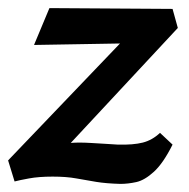

<svg xmlns="http://www.w3.org/2000/svg" viewBox="-20 -443 467 474"><path d="M277 11Q242 10 217.5 6Q193 2 168.5 -2.5Q144 -7 110 -7Q76 -7 51.5 -2.5Q27 2 16 5L0 -47L333 -395L355 -337L64 -332L102 -423L406 -421L419 -374L95 -26L32 -51Q56 -64 94.5 -77.5Q133 -91 176 -91Q189 -91 205.5 -90Q222 -89 239 -88Q256 -87 271 -86Q309 -85 332.5 -91Q356 -97 375 -115L406 -86Q383 -40 360 -19Q337 2 316.5 6.5Q296 11 277 11Z"/></svg>

Font: Ysabeau Infant
Style: Bold Italic
Weight: 700
Italic angle: -12°
Designer: Christian Thalmann (Catharsis Fonts)
Version: Version 2.001;gftools[0.9.30]; featfreeze: ss01,ss02,lnum